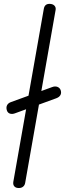

<svg xmlns="http://www.w3.org/2000/svg" viewBox="-20 -948 328 968"><path d="M75 0Q60 0 52.5 -8.2Q45 -16.5 47 -30.5L201 -904Q205.5 -928.5 229.5 -928.5Q245.5 -928.5 254 -920Q262.5 -911.5 260.5 -898.5L107 -26.5Q105 -14 96.5 -7Q88 0 75 0ZM55 -376.5Q41 -371.5 30 -375.2Q19 -379 15 -390.5Q10 -405 15.2 -416.5Q20.5 -428 34.5 -433L243 -509Q257.5 -514.5 269.5 -510Q281.5 -505.5 286 -493Q290.5 -479 284.5 -468.5Q278.5 -458 263.5 -452.5Z"/></svg>

Font: Edu VIC WA NT Hand Pre
Style: Regular
Weight: 400
Designer: Tina and Corey Anderson, Eben Sorkin, Mirko Velimirovic
Foundry: Google for Education
Version: Version 1.000